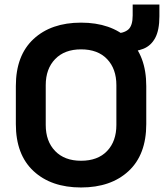

<svg xmlns="http://www.w3.org/2000/svg" viewBox="-20 -814 732 848"><path d="M338 14Q206 14 128 -58.5Q50 -131 50 -266V-434Q50 -569 128 -641.5Q206 -714 338 -714Q470 -714 548 -641.5Q626 -569 626 -434V-266Q626 -131 548 -58.5Q470 14 338 14ZM338 -104Q412 -104 453 -147Q494 -190 494 -262V-438Q494 -510 453 -553Q412 -596 338 -596Q265 -596 223.5 -553Q182 -510 182 -438V-262Q182 -190 223.5 -147Q265 -104 338 -104ZM533 -586 485 -665Q528 -667 547 -684Q566 -701 566 -746V-794H684V-742Q684 -681 665.5 -646.5Q647 -612 613 -598.5Q579 -585 533 -586Z"/></svg>

Font: Space Grotesk Variable Light
Style: Regular
Weight: 300
Designer: Florian Karsten
Foundry: Florian Karsten
Version: Version 2.000